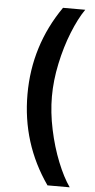

<svg xmlns="http://www.w3.org/2000/svg" viewBox="-62 -858 498 1009"><g transform="rotate(5 187.0 -353.5)"><path d="M228.5 -822.3H345.7Q311 -772 280 -694.6Q249 -617.2 230 -527.3Q210.9 -437.5 210.9 -353.5Q210.9 -269.5 230 -179.7Q249 -89.8 280 -12.5Q311 64.9 345.7 114.3H228.5Q82 -94.7 82 -353.5Q82 -611.8 228.5 -822.3Z"/></g></svg>

Font: WEMIX Pretendard SemiBold
Style: Regular
Weight: 600
Designer: Base glyphs from Inter by Rasmus Andersson; Hangeul glyphs from Noto Sans CJK(Source Han Sans) by Jang Soo-young and Kan
Foundry: Kil Hyung-jin
Version: Version 1.000